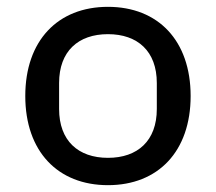

<svg xmlns="http://www.w3.org/2000/svg" viewBox="-20 -530 632 562"><path d="M296 -68C209 -68 153 -118 153 -211V-287C153 -380 209 -430 296 -430C383 -430 439 -380 439 -287V-211C439 -118 383 -68 296 -68ZM296 12C443 12 538 -87 538 -249C538 -411 443 -510 296 -510C149 -510 54 -411 54 -249C54 -87 149 12 296 12Z"/></svg>

Font: IBM Plex Thai Text
Style: Regular
Weight: 450
Designer: Mike Abbink, Paul van der Laan, Pieter van Rosmalen, Ben Mitchell, Mark Frömberg
Foundry: Bold Monday
Version: Version 1.0